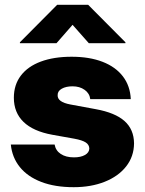

<svg xmlns="http://www.w3.org/2000/svg" viewBox="-20 -775 607 805"><path d="M284.2 -413.1Q256.8 -413.1 239 -403.1Q221.2 -393.1 221.7 -376Q220.2 -347.2 275.4 -336.9L380.9 -317.4Q462.4 -302.7 502 -267.6Q541.5 -232.4 542 -173.8Q541.5 -118.7 508.8 -77.1Q476.1 -35.6 418.9 -12.9Q361.8 9.8 289.1 9.8Q210.4 9.8 153.1 -12.2Q95.7 -34.2 63.2 -74.5Q30.8 -114.7 25.4 -168.9H209Q213.4 -143.6 234.9 -129.4Q256.3 -115.2 290 -115.2Q318.4 -115.2 336.2 -125.2Q354 -135.3 354.5 -152.3Q354 -168.5 339.1 -178Q324.2 -187.5 292 -193.4L199.2 -210Q119.1 -224.6 78.6 -263.9Q38.1 -303.2 38.1 -365.2Q38.1 -419.4 67.4 -458Q96.7 -496.6 151.1 -516.8Q205.6 -537.1 280.3 -537.1Q355 -537.1 409.9 -515.9Q464.8 -494.6 495.4 -454.6Q525.9 -414.6 528.3 -359.4H358.4Q355.5 -383.8 334.7 -398.4Q314 -413.1 284.2 -413.1ZM284.2 -670.9 216.8 -593.8H63.5V-597.7L219.7 -754.9H349.6L505.9 -597.7V-593.8H352.5Z"/></svg>

Font: Pretendard GOV Black
Style: Regular
Weight: 900
Designer: Base glyphs from Inter by Rasmus Andersson; Hangeul glyphs from Noto Sans CJK(Source Han Sans) by Jang Soo-young and Kan
Foundry: Kil Hyung-jin
Version: Version 1.309